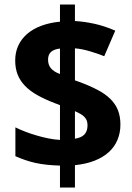

<svg xmlns="http://www.w3.org/2000/svg" viewBox="-20 -780 591 858"><path d="M518.1 -223.1Q518.1 -186.5 505.1 -155.3Q492.2 -124 466.6 -100.6Q440.9 -77.1 402.8 -62Q364.7 -46.9 314.9 -42V58.1H248V-40Q215.8 -41 188.5 -43.9Q161.1 -46.9 137.2 -52.2Q113.3 -57.6 91.6 -65.2Q69.8 -72.8 48.8 -82V-210.9Q69.3 -200.7 93.5 -191.4Q117.7 -182.1 143.6 -174.6Q169.4 -167 196 -161.6Q222.7 -156.2 248 -154.8V-310.1Q244.1 -311.5 239.7 -313.5Q235.8 -314.9 231.9 -316.4Q228 -317.9 225.1 -318.8Q180.7 -335.9 147.5 -354.5Q114.3 -373 92 -396Q69.8 -418.9 58.8 -446.8Q47.9 -474.6 47.9 -509.8Q47.9 -546.4 61.8 -576.4Q75.7 -606.4 101.6 -628.7Q127.4 -650.9 164.6 -664.8Q201.7 -678.7 248 -683.1V-759.8H314.9V-686Q357.4 -683.6 401.9 -673.8Q446.3 -664.1 495.1 -643.1L445.8 -528.8Q414.1 -541.5 379.6 -551.5Q345.2 -561.5 314.9 -564V-420.9L334 -414.1Q380.4 -397 415 -378.9Q449.7 -360.8 472.7 -338.4Q495.6 -315.9 506.8 -288.1Q518.1 -260.3 518.1 -223.1ZM371.1 -220.2Q371.1 -231.9 367.9 -240.7Q364.7 -249.5 357.9 -256.8Q351.1 -264.2 340.6 -270.3Q330.1 -276.4 314.9 -283.2V-160.2Q343.8 -164.6 357.4 -179.2Q371.1 -193.8 371.1 -220.2ZM194.8 -513.2Q194.8 -490.2 207.5 -474.9Q220.2 -459.5 248 -449.2V-563Q221.7 -560.1 208.3 -548.3Q194.8 -536.6 194.8 -513.2Z"/></svg>

Font: Droid Sans
Style: Bold
Weight: 700
Foundry: Ascender Corporation
Version: Version 1.00 build 112